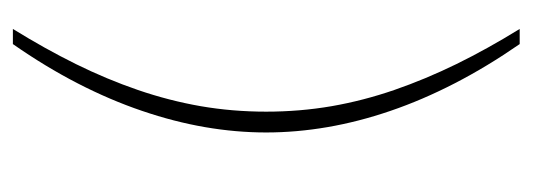

<svg xmlns="http://www.w3.org/2000/svg" viewBox="-284 -458 827 298"><g transform="rotate(90 129.0 -308.5)"><path d="M185.1 -308.6Q185.1 -355.5 176.8 -403.8Q168.5 -452.1 151.6 -501.5Q134.8 -550.8 108.9 -601.1Q83 -651.4 47.9 -702.1H24.4Q55.2 -652.3 78.9 -604Q102.5 -555.7 119.1 -507.6Q135.7 -459.5 144.3 -410.2Q152.8 -360.8 152.8 -308.6Q152.8 -256.3 144.3 -207Q135.7 -157.7 119.1 -109.4Q102.5 -61 78.9 -13.2Q55.2 34.7 24.4 84.5H47.9Q83 34.2 108.9 -16.1Q134.8 -66.4 151.6 -116Q168.5 -165.5 176.8 -213.6Q185.1 -261.7 185.1 -308.6Z"/></g></svg>

Font: SaysetthaMai Thin
Style: Regular
Weight: 100
Designer: John M. Durdin
Foundry: Lao Script for Windows
Version: Version 1.101